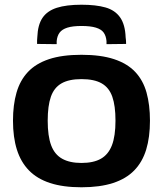

<svg xmlns="http://www.w3.org/2000/svg" viewBox="-20 -783 691 813"><path d="M35 -272Q35 -339 50 -391Q65 -443 98.5 -478.5Q132 -514 187.5 -532.5Q243 -551 325 -551Q407 -551 463 -532.5Q519 -514 552.5 -478.5Q586 -443 600.5 -391Q615 -339 615 -272Q615 -202 599 -149.5Q583 -97 548.5 -61.5Q514 -26 458.5 -8Q403 10 325 10Q247 10 192 -8Q137 -26 102.5 -61.5Q68 -97 51.5 -149.5Q35 -202 35 -272ZM182 -272Q182 -207 196.5 -168Q211 -129 243 -111Q275 -93 325 -93Q376 -93 407.5 -111Q439 -129 454 -168Q469 -207 469 -272Q469 -335 455.5 -373.5Q442 -412 410.5 -430Q379 -448 325 -448Q272 -448 240.5 -430Q209 -412 195.5 -373.5Q182 -335 182 -272ZM325 -763Q386 -763 426.5 -751.5Q467 -740 488.5 -709.5Q510 -679 512 -625Q513 -618 513.5 -611.5Q514 -605 514 -597L431 -596Q431 -600 431 -603Q431 -606 431 -609Q429 -631 419 -645Q409 -659 386 -666Q363 -673 325 -673Q288 -673 265.5 -666Q243 -659 232.5 -645Q222 -631 220 -609Q220 -606 220 -603Q220 -600 220 -596L137 -597Q137 -605 137 -612Q137 -619 138 -626Q140 -678 160 -707.5Q180 -737 220.5 -750Q261 -763 325 -763Z"/></svg>

Font: Georama SemiExpanded SemiBold
Style: Regular
Weight: 600
Width: 6
Designer: Jean-Baptiste Levee
Foundry: Production Type
Version: Version 1.001